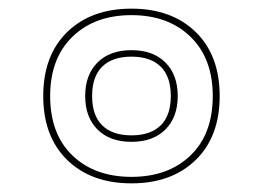

<svg xmlns="http://www.w3.org/2000/svg" viewBox="-20 -424 608 444"><path d="M80 -202Q80 -296 135.5 -350Q191 -404 284 -404Q377 -404 432.5 -350Q488 -296 488 -202Q488 -108 432.5 -54Q377 0 284 0Q191 0 135.5 -54Q80 -108 80 -202ZM472 -202Q472 -289 420.5 -339Q369 -389 284 -389Q199 -389 147.5 -339Q96 -289 96 -202Q96 -114 147.5 -64.5Q199 -15 284 -15Q369 -15 420.5 -64.5Q472 -114 472 -202ZM177 -202Q177 -251 205.5 -279.5Q234 -308 284 -308Q334 -308 362.5 -279.5Q391 -251 391 -202Q391 -153 362.5 -124.5Q334 -96 284 -96Q234 -96 205.5 -124.5Q177 -153 177 -202ZM375 -202Q375 -247 351.5 -270Q328 -293 284 -293Q240 -293 216.5 -270Q193 -247 193 -202Q193 -157 216.5 -134Q240 -111 284 -111Q328 -111 351.5 -134Q375 -157 375 -202Z"/></svg>

Font: Athiti ExtraLight
Style: Regular
Weight: 275
Designer: CadsonDemak Team
Foundry: CadsonDemak
Version: Version 1.033